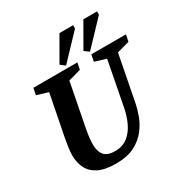

<svg xmlns="http://www.w3.org/2000/svg" viewBox="-186 -961 1074 1119"><g transform="rotate(-30 350.5 -402.0)"><path d="M275 10Q202 10 158.5 -12Q115 -34 96 -72Q77 -110 77 -159Q77 -183 81 -210Q85 -237 90 -265L145 -546L69 -569L78 -614H374L365 -569L281 -546L226 -264Q220 -234 216.5 -206.5Q213 -179 213 -152Q213 -109 233.5 -82.5Q254 -56 308 -56Q359 -56 393.5 -84Q428 -112 448 -155.5Q468 -199 477 -245L535 -546L459 -569L468 -614H701L692 -569L608 -546L548 -236Q542 -205 527 -163Q512 -121 482 -81.5Q452 -42 402 -16Q352 10 275 10ZM469 -631 438 -654 530 -814H622V-792ZM308 -631 277 -654 369 -814H461V-792Z"/></g></svg>

Font: Manuale
Style: Bold Italic
Weight: 700
Italic angle: -11°
Version: Version 1.002